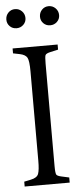

<svg xmlns="http://www.w3.org/2000/svg" viewBox="-54 -775 335 805"><g transform="rotate(-5 114.0 -372.5)"><path d="M83 -102.5V-478.5Q83 -522.9 75.7 -536.6Q68.4 -549.8 45.4 -554.7L16.6 -560.5V-581.1H206.1V-559.6L172.9 -552.2Q155.3 -548.3 151.9 -541.5Q148.9 -534.7 148.9 -505.9V-74.7Q148.9 -43.9 153.3 -37.6Q157.7 -32.2 172.9 -28.8L206.1 -21.5V0H16.6V-20.5L44.9 -26.4Q71.3 -31.7 77.1 -47.9Q83 -64 83 -102.5ZM1 -703.6Q1 -720.7 12.5 -732.7Q23.9 -744.6 41 -744.6Q57.6 -744.6 69.6 -732.7Q81.5 -720.7 81.5 -703.6Q81.5 -687 69.6 -675.5Q57.6 -664.1 41 -664.1Q23.9 -664.1 12.5 -675.5Q1 -687 1 -703.6ZM142.6 -703.6Q142.6 -720.7 154.1 -732.7Q165.5 -744.6 182.6 -744.6Q199.2 -744.6 211.2 -732.7Q223.1 -720.7 223.1 -703.6Q223.1 -687 211.2 -675.5Q199.2 -664.1 182.6 -664.1Q165.5 -664.1 154.1 -675.5Q142.6 -687 142.6 -703.6Z"/></g></svg>

Font: Lancelot
Style: Regular
Weight: 400
Designer: Marion Kadi
Foundry: Marion Kadi, Anton Koovit
Version: 1.004